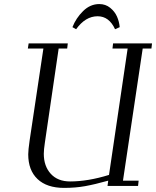

<svg xmlns="http://www.w3.org/2000/svg" viewBox="-20 -916 769 946"><path d="M117.2 -676.8 121.1 -702.1H314L311 -676.8H269L201.2 -213.9Q195.8 -178.2 195.8 -158.2Q195.8 -97.2 230.2 -59.6Q264.6 -22 325.2 -22Q413.1 -22 517.1 -54.2L608.9 -676.8H534.2L537.1 -702.1H729L726.1 -676.8H683.1L585.9 -25.9H663.1L660.2 0H509.8L513.2 -25.9Q446.8 -7.3 399.2 1.2Q351.6 9.8 295.9 9.8Q210.9 9.8 165 -33.7Q119.1 -77.1 119.1 -155.8Q119.1 -176.3 126 -224.1L193.8 -676.8ZM336.9 -782.2Q354.5 -827.1 389.6 -861.6Q424.8 -896 469.2 -896Q500 -896 522.7 -877.7Q545.4 -859.4 556.4 -834.5Q567.4 -809.6 569.8 -782.2L546.9 -772Q517.6 -835.9 460.9 -835.9Q400.9 -835.9 355 -772Z"/></svg>

Font: Dehuti Alt
Style: Italic
Weight: 400
Version: Version 1.2